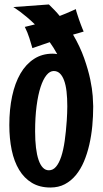

<svg xmlns="http://www.w3.org/2000/svg" viewBox="-20 -817 465 865"><path d="M321.8 -775.9Q321.8 -773.9 323.7 -766.8Q325.7 -759.8 328.9 -750.2Q332 -740.7 335.9 -729.2Q339.8 -717.8 343.8 -707.3Q347.7 -696.8 351.3 -688Q355 -679.2 356.9 -674.8Q343.3 -670.4 331.5 -667.2Q319.8 -664.1 309.1 -661.1Q340.8 -606.9 359.1 -554.9Q377.4 -502.9 386.5 -459.5Q395.5 -416 397.7 -384.3Q399.9 -352.5 399.9 -338.9V-336.9Q399.9 -293.5 395.8 -249.5Q391.6 -205.6 382.3 -165Q373 -124.5 358.2 -89.4Q343.3 -54.2 321.8 -28.1Q300.3 -2 272 12.9Q243.7 27.8 207 27.8Q158.7 27.8 123.8 6.8Q88.9 -14.2 66.2 -51.8Q43.5 -89.4 32.7 -141.1Q22 -192.9 22 -253.9Q22 -324.7 34.7 -383.8Q47.4 -442.9 72 -485.4Q96.7 -527.8 133.1 -551.5Q169.4 -575.2 216.8 -575.2Q222.2 -575.2 227.3 -574.7Q232.4 -574.2 237.8 -573.2Q221.2 -603.5 204.1 -627Q187.5 -621.6 168.9 -615Q150.4 -608.4 126 -600.1Q120.1 -620.6 112.3 -645.5Q104.5 -670.4 91.8 -695.8Q103 -698.2 114 -701.2Q125 -704.1 137.2 -707Q118.2 -725.6 101.3 -739.7Q84.5 -753.9 71.3 -763.7Q58.1 -773.4 49.8 -778.8Q41.5 -784.2 40 -785.2L200.2 -796.9Q213.4 -784.2 225.6 -771.5Q237.8 -758.8 249 -745.1Q264.6 -751 277.8 -756.6Q291 -762.2 300.8 -766.6Q312.5 -772 321.8 -775.9ZM280.8 -273.9Q281.7 -291 282.5 -306.9Q283.2 -322.8 283.2 -337.9Q283.2 -375 279.8 -404.5Q276.4 -434.1 268.8 -454.6Q261.2 -475.1 249.8 -486.1Q238.3 -497.1 222.2 -497.1Q204.6 -497.1 189.5 -478.5Q174.3 -460 162.8 -424.8Q151.4 -389.6 144.8 -339.1Q138.2 -288.6 138.2 -225.1Q138.2 -184.1 142.1 -151.6Q146 -119.1 153.8 -96.4Q161.6 -73.7 173.1 -61.8Q184.6 -49.8 200.2 -49.8Q218.8 -49.8 232.4 -65.9Q246.1 -82 255.9 -111.6Q265.6 -141.1 271.5 -182.4Q277.3 -223.6 280.8 -273.9Z"/></svg>

Font: Rum Raisin
Style: Regular
Weight: 400
Designer: Astigmatic (AOETI)
Foundry: Astigmatic (AOETI)
Version: Version 1.000